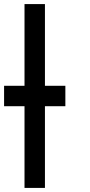

<svg xmlns="http://www.w3.org/2000/svg" viewBox="-20 -920 440 940"><path d="M0 -400V-500H100V-900H200V-500H300V-400H200V0H100V-400Z"/></svg>

Font: Galmuri9 Regular
Style: Regular
Weight: 400
Designer: Lee Minseo (quiple)
Version: Version 2.399;hotconv 1.1.1;makeotfexe 2.6.0 DEVELOPMENT